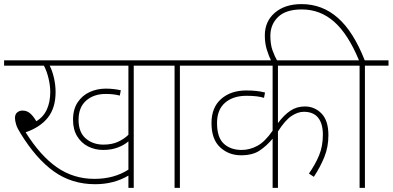

<svg xmlns="http://www.w3.org/2000/svg" viewBox="-20 -916 1914 936"><path d="M632 -596V0H606V-60Q535 -18 444 -18Q330 -18 243 -80Q156 -142 80 -266Q64 -291 58.5 -309.5Q53 -328 53 -341Q53 -359 64 -368Q75 -377 89 -377Q110 -377 125.5 -364.5Q141 -352 157 -325Q192 -346 208.5 -382.5Q225 -419 225 -468Q225 -499 216.5 -534.5Q208 -570 194 -596H0V-622H747V-596ZM484 -211Q526 -211 556 -225Q586 -239 606 -259V-596H222Q234 -574 242.5 -538.5Q251 -503 251 -467Q251 -391 214 -343.5Q177 -296 105 -271Q177 -156 258 -100Q339 -44 440 -44Q536 -44 606 -89V-227Q586 -209 554.5 -197Q523 -185 483 -185Q443 -185 409.5 -202Q376 -219 356 -252Q336 -285 336 -332Q336 -383 358.5 -417Q381 -451 417.5 -467.5Q454 -484 496 -484Q517 -484 536.5 -481.5Q556 -479 569 -476L564 -450Q549 -454 532.5 -456Q516 -458 495 -458Q437 -458 400 -425.5Q363 -393 363 -332Q363 -271 398 -241Q433 -211 484 -211Z M857 -596V0H831V-596H732V-622H972V-596Z M1649 -596H1335V-316Q1365 -356 1396 -376.5Q1427 -397 1466 -397Q1514 -397 1547.5 -362.5Q1581 -328 1581 -257Q1581 -199 1561 -150Q1541 -101 1510 -54L1486 -70Q1517 -114 1535.5 -158.5Q1554 -203 1554 -260Q1554 -313 1531 -342Q1508 -371 1461 -371Q1432 -371 1401 -350.5Q1370 -330 1335 -275V0H1309V-240Q1281 -206 1246.5 -182.5Q1212 -159 1155 -159Q1095 -159 1053 -198Q1011 -237 1011 -316Q1011 -392 1058 -433.5Q1105 -475 1181 -475Q1234 -475 1272 -465L1267 -439Q1236 -449 1182 -449Q1116 -449 1077 -415Q1038 -381 1038 -316Q1038 -246 1071 -215.5Q1104 -185 1158 -185Q1197 -185 1234.5 -205Q1272 -225 1309 -279V-596H957V-622H1649Z M1733 -596H1634V-622H1730Q1677 -750 1609 -810Q1541 -870 1451 -870Q1374 -870 1336 -833.5Q1298 -797 1298 -741Q1298 -700 1308.5 -670.5Q1319 -641 1334 -615H1304Q1291 -641 1281 -673Q1271 -705 1271 -743Q1271 -812 1320 -854Q1369 -896 1450 -896Q1551 -896 1627 -829Q1703 -762 1758 -622H1874V-596H1759V0H1733Z"/></svg>

Font: Noto Sans Thin
Style: Regular
Weight: 100
Designer: Monotype Design Team
Foundry: Monotype Imaging Inc.
Version: Version 2.007